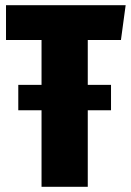

<svg xmlns="http://www.w3.org/2000/svg" viewBox="-20 -715 501 735"><path d="M443 -562H316V-390H405V-293H316V0H139V-293H50V-390H139V-562H3V-695H461Z"/></svg>

Font: Fira Sans Extra Condensed ExtraBold
Style: Regular
Weight: 800
Width: 1
Designer: Carrois Corporate & Edenspiekermann AG
Foundry: Carrois Corporate GbR & Edenspiekermann AG
Version: Version 4.203